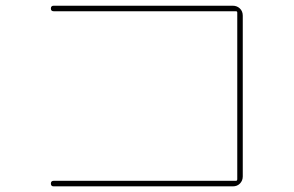

<svg xmlns="http://www.w3.org/2000/svg" viewBox="-20 -700 1040 680"><path d="M815.4 -59.6Q820.3 -59.6 820.3 -65.4V-655.3Q820.3 -660.2 815.4 -660.2H169.9Q160.2 -660.2 160.2 -669.9Q160.2 -679.7 169.9 -679.7H804.7Q819.3 -679.7 829.6 -669.9Q839.8 -660.2 839.8 -644.5V-75.2Q839.8 -60.5 830.1 -50.3Q820.3 -40 804.7 -40H169.9Q160.2 -40 160.2 -49.8Q160.2 -59.6 169.9 -59.6Z"/></svg>

Font: Rounded-X Mgen+ 1mn thin
Style: Regular
Weight: 100
Designer: [Source Han Sans]
Ryoko NISHIZUKA  (kana & ideographs); Paul D. Hunt (Latin, Greek & Cyrillic); Wenlong ZHANG  (bopomofo
Version: Version 1.059.20150602